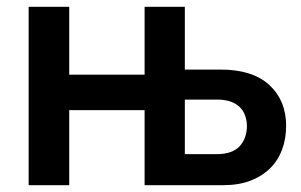

<svg xmlns="http://www.w3.org/2000/svg" viewBox="-20 -543 882 563"><path d="M64 0V-523H183V-324H404V-523H522V-339H627Q721 -339 770 -293.5Q819 -248 819 -174Q819 -136 807 -104Q795 -72 771.5 -49Q748 -26 714 -13Q680 0 634 0H404V-220H183V0ZM522 -91H616Q639 -91 655.5 -97Q672 -103 682.5 -114Q693 -125 698.5 -140.5Q704 -156 704 -173Q704 -189 699 -203.5Q694 -218 683.5 -228.5Q673 -239 656.5 -245Q640 -251 616 -251H522Z"/></svg>

Font: Rising Sun SemiBold
Style: Regular
Weight: 600
Designer: Matt McInerney, Pablo Impallari, Rodrigo Fuenzalida (Raleway font), Stephen Hutchings (Greek), Cristiano Sobral (main ch
Foundry: The Rising Sun Project Authors
Version: Version 4.327; ttfautohint (v1.8.4.7-5d5b-dirty)